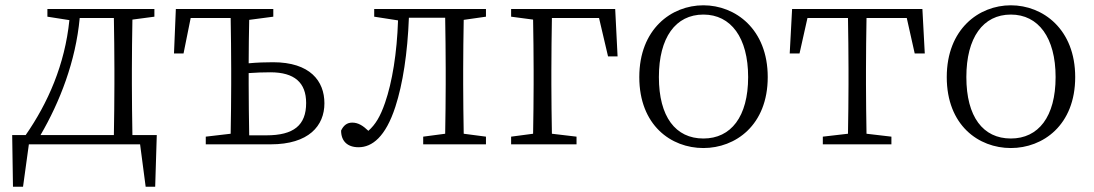

<svg xmlns="http://www.w3.org/2000/svg" viewBox="-20 -545 4131 725"><path d="M133 -35C206 -160 266 -314 281 -477H410C411 -422 412 -339 412 -284V-227C412 -172 411 -90 410 -35ZM480 -35C479 -90 478 -172 478 -227V-284C478 -337 479 -416 480 -471L563 -482V-511H159V-482L242 -469C225 -301 161 -156 77 -35H26L29 160H67L89 0H509L530 160H566L572 -35Z M921 -34C920 -89 919 -172 919 -227V-269C946 -271 974 -272 1001 -272C1092 -272 1136 -233 1136 -156C1136 -72 1089 -34 986 -34ZM1012 -482V-511H644L637 -343H673L700 -477H851C852 -422 853 -339 853 -284V-227C853 -174 852 -95 851 -40L757 -29V0H1002C1146 0 1205 -70 1205 -155C1205 -239 1151 -310 1011 -310C983 -310 950 -309 919 -306C919 -357 920 -422 921 -470Z M1815 -482V-511H1393V-482L1483 -468C1479 -345 1461 -235 1434 -157C1416 -105 1398 -75 1371 -51C1351 -70 1333 -82 1310 -82C1290 -82 1277 -71 1268 -52C1268 -12 1292 11 1334 11C1385 11 1436 -28 1473 -142C1501 -228 1519 -345 1524 -478H1661C1662 -423 1663 -339 1663 -284V-227C1663 -174 1662 -95 1661 -40L1578 -29V0H1815V-29L1731 -40C1730 -95 1729 -174 1729 -227V-284C1729 -337 1730 -415 1731 -470Z M2242 -477 2276 -332H2312L2303 -511H1910V-482L1993 -471C1994 -416 1995 -336 1995 -279V-227C1995 -174 1994 -95 1993 -40L1910 -29V0H2157V-29L2064 -40C2063 -95 2062 -174 2062 -227V-279C2062 -338 2063 -422 2064 -477Z M2636 14C2757 14 2879 -72 2879 -254C2879 -435 2757 -525 2636 -525C2515 -525 2394 -435 2394 -254C2394 -72 2514 14 2636 14ZM2636 -22C2531 -22 2468 -104 2468 -254C2468 -403 2531 -490 2636 -490C2740 -490 2805 -403 2805 -254C2805 -104 2740 -22 2636 -22Z M3404 -477 3434 -343H3472L3463 -511H2971L2962 -343H2999L3029 -477H3182C3183 -422 3184 -339 3184 -284V-227C3184 -174 3183 -95 3182 -40L3087 -29V0H3346V-29L3252 -40C3251 -95 3250 -174 3250 -227V-284C3250 -339 3251 -422 3252 -477Z M3797 14C3918 14 4040 -72 4040 -254C4040 -435 3918 -525 3797 -525C3676 -525 3555 -435 3555 -254C3555 -72 3675 14 3797 14ZM3797 -22C3692 -22 3629 -104 3629 -254C3629 -403 3692 -490 3797 -490C3901 -490 3966 -403 3966 -254C3966 -104 3901 -22 3797 -22Z"/></svg>

Font: Noto Serif CJK JP Light
Style: Regular
Weight: 300
Designer: Ryoko NISHIZUKA 西塚涼子 (kana & ideographs); Frank Grießhammer (Latin, Greek & Cyrillic); Wenlong ZHANG 张文龙 (bopomofo); San
Foundry: Adobe Systems Incorporated
Version: Version 1.001;PS 1.001;hotconv 16.6.54;makeotf.lib2.5.65590